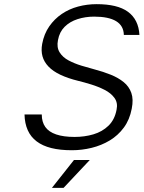

<svg xmlns="http://www.w3.org/2000/svg" viewBox="-20 -710 691 924"><path d="M326 13Q269 13 227 2.5Q185 -8 156.5 -29.5Q128 -51 113.5 -83.5Q99 -116 98 -159H181Q181 -123 198 -99Q215 -75 250.5 -63Q286 -51 339 -51Q387 -51 429.5 -63.5Q472 -76 502 -105Q532 -134 541 -182Q548 -215 531 -238.5Q514 -262 483.5 -277.5Q453 -293 419 -303.5Q385 -314 356 -321Q307 -333 271 -350Q235 -367 213.5 -389.5Q192 -412 184.5 -439Q177 -466 183 -499Q192 -547 217 -583Q242 -619 277.5 -643Q313 -667 356 -678.5Q399 -690 445 -690Q495 -690 532.5 -681Q570 -672 595.5 -653.5Q621 -635 635 -607Q649 -579 651 -542H576Q575 -586 539 -608Q503 -630 433 -630Q391 -630 353.5 -618Q316 -606 291 -581Q266 -556 259 -517Q252 -482 267 -458Q282 -434 310.5 -419Q339 -404 372 -394Q405 -384 435 -376Q477 -365 513 -350.5Q549 -336 575 -315Q601 -294 612 -263Q623 -232 614 -187Q604 -134 576 -96Q548 -58 508 -34Q468 -10 421 1.5Q374 13 326 13ZM230 194 336 60H412L286 194Z"/></svg>

Font: Teachers
Style: Italic
Weight: 400
Italic angle: -11°
Designer: Alfredo Marco Pradil, Chank Diesel
Version: Version 1.001